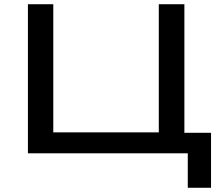

<svg xmlns="http://www.w3.org/2000/svg" viewBox="-20 -725 1048 908"><path d="M868 163V0H112V-705H232V-99H731V-705H852V-97H978V163Z"/></svg>

Font: Nunito Sans 10pt Expanded SemiBold
Style: Regular
Weight: 600
Width: 7
Designer: Vernon Adams
Foundry: Vernon Adams
Version: Version 3.101;gftools[0.9.27]